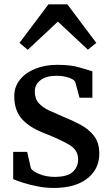

<svg xmlns="http://www.w3.org/2000/svg" viewBox="-20 -872 526 902"><path d="M107.5 -158.5 125.5 -80.5Q135 -66 167 -53.5Q199 -41 236 -41Q296 -41 321.5 -64Q347 -87 347 -123.5Q347 -166.5 307 -190.8Q267 -215 195 -243.5Q121 -271 84 -311.8Q47 -352.5 47 -420Q47 -464.5 73.8 -497.8Q100.5 -531 146.5 -549.2Q192.5 -567.5 249.5 -567.5Q314 -567.5 354.8 -554.8Q395.5 -542 414 -537V-413H353.5L333.5 -487Q327 -499.5 301.5 -507.8Q276 -516 246.5 -516Q199.5 -516.5 171.5 -496.2Q143.5 -476 143.5 -442.5Q143.5 -407.5 162.5 -387Q181.5 -366.5 211.2 -352.8Q241 -339 274 -325Q318 -307.5 357.5 -286.5Q397 -265.5 421.8 -233.2Q446.5 -201 446.5 -150.5Q446.5 -77.5 389.8 -33.2Q333 11 232.5 11Q195.5 11 157.8 3.8Q120 -3.5 89.5 -13.2Q59 -23 42 -30.5V-158.5ZM207.5 -851.5H296.5L432.5 -670.5L393 -638.5L252 -770.5L110.5 -638L71.5 -670.5Z"/></svg>

Font: Merriweather
Style: Regular
Weight: 400
Designer: Eben Sorkin
Foundry: Eben Sorkin
Version: Version 2.100; ttfautohint (v1.7.19-72a1) -l 8 -r 50 -G 200 